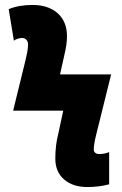

<svg xmlns="http://www.w3.org/2000/svg" viewBox="-20 -744 493 774"><path d="M203 -105Q203 -159 215 -205L235 -298H33L83 -502Q87 -519 90 -534.5Q93 -550 93 -565Q93 -577 86 -584Q79 -591 69 -591Q62 -591 52 -588Q42 -585 36 -580L15 -707Q55 -724 111 -724Q175 -724 212.5 -690.5Q250 -657 250 -598Q250 -581 247.5 -563Q245 -545 237 -511L222 -444H428L367 -198Q358 -161 358 -140Q358 -133 364 -128Q370 -123 380 -123Q402 -123 420 -131V-1Q379 10 332 10Q274 10 238.5 -20.5Q203 -51 203 -105Z"/></svg>

Font: Noto Sans UI CondBlack
Style: Regular
Weight: 900
Width: 3
Designer: Monotype Design Team
Foundry: Monotype Imaging Inc.
Version: Version 1.001